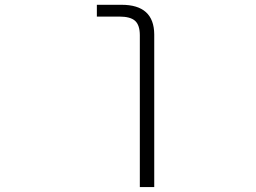

<svg xmlns="http://www.w3.org/2000/svg" viewBox="-20 -542 1040 781"><path d="M374 -474.6V-522.5H474.6Q606.4 -522.5 607.4 -402.3V218.8H548.8V-398.4Q548.8 -439.5 529.8 -457Q510.7 -474.6 464.8 -474.6Z"/></svg>

Font: GenEi Gothic M Light
Style: Regular
Weight: 300
Designer: o_tamon (Modified); [Source Han Sans]
Ryoko NISHIZUKA  (kana & ideographs); Paul D. Hunt (Latin, Greek & Cyrillic); Wenl
Version: Version 1.1a;Original Version 1.004